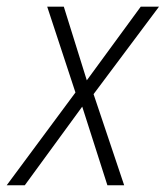

<svg xmlns="http://www.w3.org/2000/svg" viewBox="-59 -550 492 570"><path d="M-39.1 0 165 -275.4 81.1 -530.3H130.4L198.7 -311.5L358.9 -530.3H413.1L218.8 -270.5L309.6 0H259.8L185.1 -233.4L14.6 0Z"/></svg>

Font: Open Sans SemiCondensed Light
Style: Italic
Weight: 300
Width: 4
Italic angle: -12°
Designer: Monotype Design Team
Foundry: Monotype Imaging Inc.
Version: Version 3.000